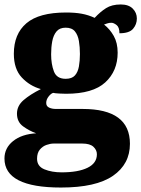

<svg xmlns="http://www.w3.org/2000/svg" viewBox="-34 -607 633 860"><path d="M239 233Q-14 233 -14 103Q-14 56 24.5 25Q63 -6 128 -10Q97 -21 69.5 -41Q42 -61 42 -98Q42 -133 71.5 -158.5Q101 -184 149 -208Q99 -222 63.5 -260Q28 -298 28 -366Q28 -455 84.5 -503Q141 -551 262 -551Q302 -551 332 -545.5Q362 -540 390 -527Q415 -554 441 -570.5Q467 -587 507 -587Q542 -587 560.5 -568.5Q579 -550 579 -524Q579 -498 562 -478Q545 -458 501 -458Q501 -485 488 -495Q475 -505 465 -505Q454 -505 446 -502Q438 -499 432 -497Q458 -477 475.5 -446Q493 -415 493 -371Q493 -289 437.5 -238Q382 -187 262 -187Q252 -187 232 -188Q212 -189 204 -191Q194 -188 183.5 -174.5Q173 -161 173 -146Q173 -131 186 -125Q199 -119 216 -119H336Q548 -119 548 37Q548 128 472 180.5Q396 233 239 233ZM260 -254Q288 -254 301.5 -269Q315 -284 319.5 -309.5Q324 -335 324 -365Q324 -396 319.5 -423Q315 -450 301.5 -466.5Q288 -483 260 -483Q233 -483 219 -466Q205 -449 200 -422Q195 -395 195 -364Q195 -320 207.5 -287Q220 -254 260 -254ZM242 165Q316 165 358 144.5Q400 124 400 84Q400 65 384.5 50.5Q369 36 335 36H206Q192 36 174.5 42Q157 48 144.5 63Q132 78 132 104Q132 138 165 151.5Q198 165 242 165Z"/></svg>

Font: Noto Serif Tamil Black
Style: Regular
Weight: 900
Designer: Indian Type Foundry, Tom Grace, and the Monotype Design Team
Foundry: Monotype Imaging Inc.
Version: Version 2.004; ttfautohint (v1.8.4.7-5d5b)